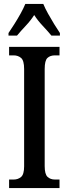

<svg xmlns="http://www.w3.org/2000/svg" viewBox="-20 -951 346 971"><path d="M26 0V-43H49Q71 -43 86.5 -56Q102 -69 102 -110V-602Q102 -645 86.5 -658Q71 -671 49 -671H26V-714H281V-671H258Q234 -671 220 -658Q206 -645 206 -602V-111Q206 -70 220.5 -56.5Q235 -43 258 -43H281V0ZM23 -784Q36 -803 52.5 -829Q69 -855 84 -882Q99 -909 108 -931H199Q208 -909 223 -882Q238 -855 254 -829Q270 -803 283 -784V-771H240Q221 -794 196 -820.5Q171 -847 153 -875Q135 -847 110.5 -821Q86 -795 66 -771H23Z"/></svg>

Font: Noto Serif Hebrew ExtraCondensed Medium
Style: Regular
Weight: 500
Width: 2
Designer: Monotype Design Team
Foundry: Monotype Imaging Inc.
Version: Version 2.004; ttfautohint (v1.8.4.7-5d5b)